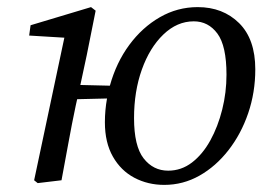

<svg xmlns="http://www.w3.org/2000/svg" viewBox="-20 -507 749 540"><path d="M453 -27Q490 -27 520 -50Q550 -73 571.5 -112Q593 -151 605 -199Q617 -247 617 -297Q617 -378 591.5 -412.5Q566 -447 525 -447Q478 -447 439.5 -410Q401 -373 379 -311.5Q357 -250 357 -175Q357 -96 384 -61.5Q411 -27 453 -27ZM442 13Q396 13 358 -7Q320 -27 297.5 -66.5Q275 -106 275 -163Q275 -197 281 -230L197 -228L193 -210Q182 -158 172.5 -105.5Q163 -53 153 0L86 8L76 0L161 -401L62 -407L66 -436L236 -487L249 -477L224 -352L206 -268L289 -266Q307 -331 343.5 -380.5Q380 -430 429.5 -458.5Q479 -487 536 -487Q607 -487 652.5 -442Q698 -397 698 -312Q698 -247 678 -188.5Q658 -130 622.5 -84.5Q587 -39 541 -13Q495 13 442 13Z"/></svg>

Font: Source Serif Pro
Style: Italic
Weight: 400
Italic angle: -12°
Designer: Frank Grießhammer
Foundry: Adobe Systems Incorporated
Version: Version 3.001;hotconv 1.0.111;makeotfexe 2.5.65597